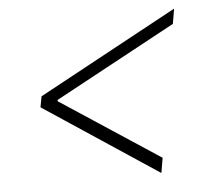

<svg xmlns="http://www.w3.org/2000/svg" viewBox="-43 -595 703 622"><g transform="rotate(-5 308.0 -283.5)"><path d="M85.9 -266.6 92.3 -301.8 544.9 -547.4 536.6 -498.5 138.7 -283.2 144 -290.5 142.1 -277.8 138.7 -284.2 465.8 -69.3 457.5 -20.5Z"/></g></svg>

Font: Inter 24pt ExtraLight
Style: Italic
Weight: 250
Italic angle: -9.3988°
Version: Version 4.001;git-66647c0bb